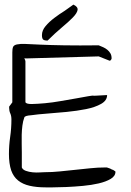

<svg xmlns="http://www.w3.org/2000/svg" viewBox="-20 -808 564 829"><path d="M91.8 -555.7Q87.9 -555.7 85 -556.6Q89.8 -546.9 89.8 -543V-366.2Q94.7 -358.4 118.2 -358.9Q141.6 -359.4 173.8 -362.3Q206.1 -365.2 242.2 -371.6Q278.3 -377.9 309.6 -383.3Q340.8 -388.7 361.3 -392.6Q382.8 -396.5 384.8 -394.5Q387.7 -394.5 396 -395Q404.3 -395.5 414.1 -396Q423.8 -396.5 431.6 -397Q439.5 -397.5 442.4 -397.5Q442.4 -374 416.5 -359.4Q390.6 -344.7 351.6 -336.9Q312.5 -329.1 267.1 -324.7Q221.7 -320.3 182.1 -317.4Q142.6 -314.5 115.2 -310.5Q86.9 -308.6 85 -300.8Q79.1 -285.2 76.7 -265.6Q74.2 -246.1 73.7 -226.1Q73.2 -206.1 73.7 -186Q74.2 -166 74.2 -150.4Q74.2 -146.5 74.2 -136.7Q74.2 -127 74.2 -116.7Q74.2 -106.4 74.2 -97.2Q74.2 -87.9 74.2 -85Q78.1 -75.2 91.8 -70.3Q105.5 -65.4 121.1 -64Q136.7 -62.5 150.4 -63.5Q166 -64.5 171.9 -64.5Q205.1 -64.5 238.3 -67.9Q271.5 -71.3 304.2 -74.7Q336.9 -78.1 369.6 -81.5Q402.3 -85 435.5 -85H441.4Q443.4 -84 447.3 -83Q451.2 -82 455.6 -80.1Q460 -78.1 462.9 -76.2Q466.8 -74.2 468.8 -74.2Q470.7 -73.2 474.6 -70.3Q478.5 -68.4 478.5 -66.4Q478.5 -47.9 458 -35.6Q437.5 -23.4 406.2 -16.1Q375 -8.8 337.9 -5.4Q300.8 -2 266.6 -0.5Q232.4 1 208 1Q183.6 1 176.8 1Q137.7 1 107.9 -5.9Q78.1 -12.7 58.1 -28.8Q38.1 -44.9 28.3 -72.3Q18.6 -101.6 18.6 -142.6Q18.6 -179.7 23.9 -216.8Q29.3 -253.9 29.3 -292Q29.3 -307.6 24.4 -318.4Q19.5 -329.1 19.5 -341.8V-347.7Q21.5 -349.6 26.4 -356.9Q31.2 -364.3 33.2 -366.2V-582Q33.2 -597.7 36.6 -605.5Q40 -613.3 53.2 -616.2Q66.4 -619.1 90.3 -618.2Q114.3 -617.2 155.8 -615.2Q197.3 -613.3 257.8 -612.3Q320.3 -611.3 406.2 -612.3Q416 -608.4 425.8 -604Q435.5 -599.6 443.8 -592.8Q452.1 -585.9 457 -577.1Q461.9 -568.4 461.9 -555.7Q461.9 -552.7 458.5 -548.8Q455.1 -544.9 453.1 -545.9L406.2 -564.5ZM161.1 -656.2Q161.1 -676.8 176.8 -695.3Q192.4 -713.9 214.4 -730.5Q236.3 -747.1 259.8 -761.7Q281.2 -776.4 296.9 -788.1Q317.4 -778.3 314.9 -764.6Q312.5 -751 294.4 -732.4Q276.4 -713.9 247.1 -689.5Q217.8 -665 185.5 -632.8Q170.9 -632.8 166 -637.7Q161.1 -642.6 161.1 -656.2Z"/></svg>

Font: Indie Flower
Style: Regular
Weight: 400
Designer: Kimberly Geswein
Foundry: Kimberly Geswein
Version: Version 1.001 2010